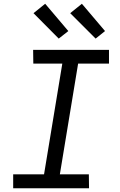

<svg xmlns="http://www.w3.org/2000/svg" viewBox="-20 -1000 640 1020"><path d="M453 0H50V-74H214L311 -662H157L156 -735H559V-662H395L298 -74H452ZM488 -795 353 -930 415 -980 538 -835ZM292 -795 158 -930 220 -980 343 -835Z"/></svg>

Font: Iosevka Extended
Style: Italic
Weight: 400
Width: 7
Italic angle: -9°
Monospace: yes
Designer: Belleve Invis
Foundry: Belleve Invis
Version: Version 32.5.0; ttfautohint (v1.8.4)